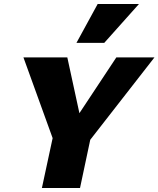

<svg xmlns="http://www.w3.org/2000/svg" viewBox="-20 -947 798 967"><path d="M412 -214 331 -303 566 -658H758ZM191 0 262 -330H453L383 0ZM255 -224 98 -658H319L396 -303ZM365 -731 472 -927H680L505 -731Z"/></svg>

Font: Ysabeau Black
Style: Italic
Weight: 900
Italic angle: -12°
Version: Version 2.000;gftools[0.9.27.dev2+g8671c4b]